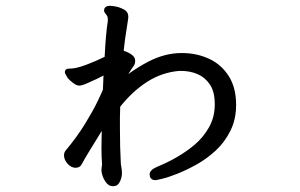

<svg xmlns="http://www.w3.org/2000/svg" viewBox="-20 -597 1040 666"><path d="M500 14 499 8Q499 -7 524 -18Q600 -49 654 -94Q685 -120 705 -155.5Q725 -191 725 -235Q725 -279 708 -304Q691 -329 665 -340Q639 -351 609 -351H601Q542 -346 491 -313.5Q440 -281 397 -227Q396 -200 396 -191V-153Q396 -86 399 -33Q399 -27 401 -17Q403 -7 403 3Q403 19 395.5 34Q388 49 372 49Q356 49 345 32Q334 15 332 -4V-8Q332 -14 333 -18.5Q334 -23 334 -26Q332 -52 332 -82Q332 -112 332.5 -124Q333 -136 333 -143Q274 -48 265 -30Q258 -15 242.5 -15Q227 -15 214.5 -29Q202 -43 202 -58Q202 -67 207 -74Q248 -123 276 -169Q304 -215 319 -246.5Q334 -278 337 -286L339 -335Q323 -326 282 -308Q264 -300 255 -300Q246 -300 234.5 -308.5Q223 -317 215 -326Q214 -328 206 -342Q205 -344 205 -346Q205 -359 220 -359Q229 -359 235 -360Q252 -362 283.5 -374Q315 -386 343 -400Q347 -481 354 -524V-529Q354 -537 352 -541Q350 -545 345.5 -550Q341 -555 341 -562Q341 -563 342 -567Q346 -577 362 -577Q363 -577 378 -575Q393 -573 408 -565Q425 -557 425 -539Q425 -532 424 -528Q423 -521 420 -502Q413 -460 409 -421Q427 -415 438 -406.5Q449 -398 449 -385Q449 -377 445 -370Q440 -364 425 -340Q459 -365 498 -385Q554 -413 609 -413H616Q665 -412 706.5 -392.5Q748 -373 773.5 -333Q799 -293 799 -233Q799 -183 779 -143Q759 -103 728 -74.5Q697 -46 662 -26.5Q627 -7 595.5 5.5Q564 18 543 23Q522 28 519 28Q505 28 500 16V15Z"/></svg>

Font: Moon Stars Kai
Style: Bold
Weight: 700
Designer: GuiWonder
Version: Version 1.101